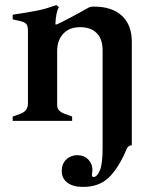

<svg xmlns="http://www.w3.org/2000/svg" viewBox="-20 -476 584 756"><path d="M499 -311V96Q493 96 487.5 99.5Q482 103 479 110Q447 186 408.5 223Q370 260 307 260Q267 260 245 243Q223 226 223 198Q223 169 241 152Q259 135 284 135Q311 135 327.5 152Q344 169 344 194Q344 199 343 203.5Q342 208 342 212Q342 221 348 221Q362 221 373 195.5Q384 170 384 108V-278Q384 -322 361 -345.5Q338 -369 295 -369Q253 -369 229 -343Q205 -317 205 -275V-62Q205 -49 213 -41Q221 -33 232 -29L264 -17V0H30V-17L63 -29Q90 -40 90 -69V-354Q90 -374 83.5 -381.5Q77 -389 63 -392L30 -400V-418Q102 -429 132.5 -435.5Q163 -442 202 -456L212 -448Q200 -428 198 -380H204Q253 -403 325 -444Q334 -450 350 -450Q421 -450 460 -414Q499 -378 499 -311Z"/></svg>

Font: Ibarra Real Nova
Style: Bold
Weight: 700
Designer: Jose Maria Ribagorda & Octavio Pardo
Foundry: Jose Maria Ribagorda
Version: Version 1.014